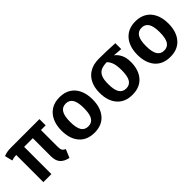

<svg xmlns="http://www.w3.org/2000/svg" viewBox="129 -1373 2203 2203"><g transform="rotate(-45 1231.0 -271.0)"><path d="M584.6 -543.1V-442.1H508.2V-168.2Q508.2 -131.8 519.2 -113.8Q530.3 -95.9 555.9 -86.7L513.3 15.4Q446.7 2.1 411.3 -36.4Q375.9 -74.9 375.9 -150.8V-442.1H235.4V0H105.1V-441Q79.5 -440 64.1 -436.9Q48.7 -433.8 29.2 -427.2L5.1 -522.1Q29.7 -532.3 56.4 -537.7Q83.1 -543.1 125.1 -543.1Z M923.6 -558.5Q1004.6 -558.5 1061 -523.1Q1117.4 -487.7 1146.9 -423.3Q1176.4 -359 1176.4 -272.8Q1176.4 -140.5 1110.3 -62.6Q1044.1 15.4 923.1 15.4Q802.1 15.4 735.9 -61.3Q669.7 -137.9 669.7 -271.8Q669.7 -356.9 699.5 -421.5Q729.2 -486.2 785.9 -522.3Q842.6 -558.5 923.6 -558.5ZM923.6 -456.4Q866.7 -456.4 838.7 -411.8Q810.8 -367.2 810.8 -271.8Q810.8 -175.4 838.5 -131Q866.2 -86.7 923.1 -86.7Q980 -86.7 1007.7 -131Q1035.4 -175.4 1035.4 -272.8Q1035.4 -367.7 1007.7 -412.1Q980 -456.4 923.6 -456.4Z M1558.5 -551.3Q1618.5 -551.3 1689.2 -549Q1760 -546.7 1816.4 -543.1V-447.7L1706.2 -456.4Q1744.6 -428.7 1767.7 -381Q1790.8 -333.3 1790.8 -265.1Q1790.8 -135.9 1724.4 -60.3Q1657.9 15.4 1538.5 15.4Q1418.5 15.4 1351.8 -60.8Q1285.1 -136.9 1285.1 -269.7Q1285.1 -354.4 1316.2 -417.7Q1347.2 -481 1407.9 -516.2Q1468.7 -551.3 1558.5 -551.3ZM1426.2 -269.7Q1426.2 -174.4 1454.1 -130.5Q1482.1 -86.7 1538.5 -86.7Q1593.8 -86.7 1621.5 -130.5Q1649.2 -174.4 1649.2 -270.3Q1649.2 -351.3 1633.1 -394.1Q1616.9 -436.9 1591.8 -459Q1539 -458.5 1502.1 -443.3Q1465.1 -428.2 1445.6 -387.4Q1426.2 -346.7 1426.2 -269.7Z M2154.4 -558.5Q2235.4 -558.5 2291.8 -523.1Q2348.2 -487.7 2377.7 -423.3Q2407.2 -359 2407.2 -272.8Q2407.2 -140.5 2341 -62.6Q2274.9 15.4 2153.8 15.4Q2032.8 15.4 1966.7 -61.3Q1900.5 -137.9 1900.5 -271.8Q1900.5 -356.9 1930.3 -421.5Q1960 -486.2 2016.7 -522.3Q2073.3 -558.5 2154.4 -558.5ZM2154.4 -456.4Q2097.4 -456.4 2069.5 -411.8Q2041.5 -367.2 2041.5 -271.8Q2041.5 -175.4 2069.2 -131Q2096.9 -86.7 2153.8 -86.7Q2210.8 -86.7 2238.5 -131Q2266.2 -175.4 2266.2 -272.8Q2266.2 -367.7 2238.5 -412.1Q2210.8 -456.4 2154.4 -456.4Z"/></g></svg>

Font: Fira Code SemiBold
Style: Regular
Weight: 600
Designer: Carrois Corporate, Edenspiekermann AG, Nikita Prokopov
Foundry: Carrois Corporate, Edenspiekermann AG, Nikita Prokopov
Version: Version 6.002